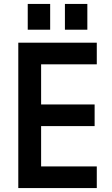

<svg xmlns="http://www.w3.org/2000/svg" viewBox="-20 -956 568 976"><path d="M73 -739H472V-629H189V-425H461V-315H189V-110H472V0H73ZM121 -936H235V-805H121ZM310 -936H424V-805H310Z"/></svg>

Font: Involve SemiBold
Style: Regular
Weight: 600
Designer: Stefan Peev
Foundry: Context Ltd.
Version: Version 1.001